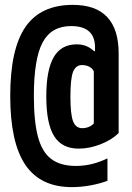

<svg xmlns="http://www.w3.org/2000/svg" viewBox="-20 -654 540 788"><path d="M275 114Q146 114 84 22.5Q22 -69 22 -260Q22 -453 84.5 -543.5Q147 -634 279 -634Q467 -634 467 -434V-108Q439 -80 393 -62Q347 -44 303 -44Q234 -44 202 -95.5Q170 -147 170 -258Q170 -367 200.5 -419.5Q231 -472 295 -472Q337 -472 366 -444H370V-459Q370 -503 345.5 -525Q321 -547 272 -547Q191 -547 155 -480Q119 -413 119 -260Q119 -155 136 -92Q153 -29 191 -1Q229 27 291 27Q326 27 358 19Q390 11 421 -4V88Q389 100 350.5 107Q312 114 275 114ZM317 -128Q346 -128 365 -147V-361Q360 -373 346.5 -380Q333 -387 317 -387Q291 -387 280 -359.5Q269 -332 269 -258Q269 -184 280 -156Q291 -128 317 -128Z"/></svg>

Font: M PLUS 1 Code Medium
Style: Regular
Weight: 500
Designer: Coji Morishita
Foundry: UNDERFOREST DESIGN
Version: Version 1.002